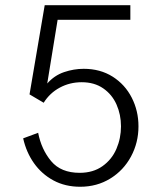

<svg xmlns="http://www.w3.org/2000/svg" viewBox="-20 -710 620 740"><path d="M69.3 -176.8 127 -198.2Q139.6 -133.8 177.2 -88.9Q214.8 -43.9 287.1 -43.9Q338.9 -43.9 375 -69.6Q411.1 -95.2 428.7 -136.2Q446.3 -177.2 446.3 -223.1Q446.3 -268.1 429.2 -306.9Q412.1 -345.7 377.9 -369.4Q343.8 -393.1 294.9 -393.1Q249 -393.1 210.4 -372.3Q171.9 -351.6 148.4 -314L93.8 -346.2L152.3 -689.9H482.4V-633.8H202.1L162.1 -388.2Q189.5 -419.4 227.1 -432.1Q264.6 -444.8 302.7 -444.8Q366.2 -444.8 414.1 -414.6Q461.9 -384.3 487.8 -333.5Q513.7 -282.7 513.7 -223.1Q513.7 -160.2 484.9 -106.7Q456.1 -53.2 404.8 -21.7Q353.5 9.8 289.1 9.8Q231.4 9.8 186 -14.6Q140.6 -39.1 110.8 -81.3Q81.1 -123.5 69.3 -176.8Z"/></svg>

Font: Acari Sans Light
Style: Regular
Weight: 300
Designer: Alfredo Marco Pradil and Stefan Peev
Foundry: Hanken Design Co.
Version: Version 1.045;January 11, 2019;FontCreator 11.5.0.2425 64-bi